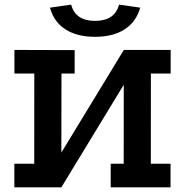

<svg xmlns="http://www.w3.org/2000/svg" viewBox="-20 -803 793 823"><path d="M41.8 -589 300 -588.2V-487.8H243.5L243 -149L510.8 -589H711.5V-487.8H626.8L626.5 -101.2H711V0H454.5V-101.2H510.2L510.5 -439.8L243 0H41.5V-101.2H126.8L127 -487.8H41.8ZM387.2 -645.2Q310 -645.2 260.2 -677.4Q210.5 -709.5 194.2 -770.2L285 -783.2Q303.5 -713.5 387.2 -713.5Q472.2 -713.5 490.2 -783.2L581 -770.2Q564 -709.5 514.5 -677.4Q465 -645.2 387.2 -645.2Z"/></svg>

Font: Podkova VF Beta
Style: Regular
Weight: 400
Designer: Ilya Yudin
Foundry: Cyreal (www.cyreal.org)
Version: Version 2.100